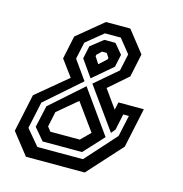

<svg xmlns="http://www.w3.org/2000/svg" viewBox="-104 -796 849 891"><g transform="rotate(15 320.5 -350.0)"><path d="M99.5 0.5 18.5 -102.5 57 -283.5 205.5 -407 148 -485 171.5 -596.5 296.5 -699.5H413.5L494.5 -596.5L471 -485L378.5 -404.5L441 -317L449 -354H571L530.5 -163.5L382 0.5ZM179 -141H320.5L365 -185.5L272 -314L178 -235L162.5 -162ZM156 -88 107.5 -145.5 130.5 -250 286.5 -388.5 433 -183 345.5 -88ZM139 -57H358L490 -204L512 -306H485L468.5 -228.5L452 -208.5L309.5 -407L417.5 -499.5L435 -581L381.5 -647.5H305.5L224 -581L206.5 -499.5L271.5 -408L103.5 -260.5L76 -132ZM295 -428.5 238 -509.5 251 -570.5 310.5 -617.5H364L403.5 -570.5L390.5 -510ZM312.5 -501 348.5 -534 350.5 -541.5 337 -562H314.5L293 -541.5L291 -534Z"/></g></svg>

Font: Tourney Thin SemiBold
Style: Italic
Weight: 600
Italic angle: -12°
Version: Version 1.015